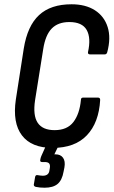

<svg xmlns="http://www.w3.org/2000/svg" viewBox="-20 -683 531 897"><path d="M226 8Q127 8 82.5 -50.5Q38 -109 54 -218L91 -456Q108 -562 162.5 -612.5Q217 -663 314 -663Q380 -663 423.5 -635Q467 -607 483 -556.5Q499 -506 481 -439Q478 -429 470 -429H400Q390 -429 391 -439Q406 -506 385 -543Q364 -580 304 -580Q251 -580 221.5 -549.5Q192 -519 182 -454L144 -216Q133 -144 156 -109.5Q179 -75 235 -75Q294 -75 323 -113Q352 -151 358 -216Q358 -227 368 -227H438Q448 -227 448 -216Q442 -110 386 -51Q330 8 226 8ZM188 194Q177 194 166.5 193Q156 192 147 190Q137 187 138 179L144 144Q146 134 154 135Q161 136 167.5 137Q174 138 180 138Q208 138 211 113L213 101Q215 86 209 80Q203 74 189 74H177Q166 74 168 64Q169 59 170 54.5Q171 50 173 46L204 -23Q209 -33 216 -33H257Q263 -33 264.5 -30.5Q266 -28 263 -22L234 38H239Q263 38 274.5 54Q286 70 281 99L277 119Q270 159 249 176.5Q228 194 188 194Z"/></svg>

Font: Sofia Sans Condensed SemiBold
Style: Italic
Weight: 600
Italic angle: -9°
Version: Version 4.100